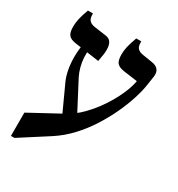

<svg xmlns="http://www.w3.org/2000/svg" viewBox="-175 -759 885 957"><g transform="rotate(30 268.0 -280.5)"><path d="M31 86V-48L206 -143Q254 -168 293 -208Q332 -248 361.5 -292.5Q391 -337 410 -379Q429 -421 436 -454L438 -464L358 -475Q330 -479 317.5 -492.5Q305 -506 305 -542Q305 -563 310 -585.5Q315 -608 329 -647H358V-640Q358 -617 368.5 -606.5Q379 -596 399 -593L455 -584Q479 -581 491.5 -566.5Q504 -552 500 -525L492 -473Q487 -438 472 -390.5Q457 -343 433 -291.5Q409 -240 376.5 -189Q344 -138 302.5 -93.5Q261 -49 210 -16L51 86ZM208 -116 132 -282Q120 -308 113.5 -343.5Q107 -379 107.5 -418Q108 -457 115 -490L154 -488Q150 -463 151.5 -435.5Q153 -408 160 -382.5Q167 -357 177 -337L276 -148ZM221 -455 80 -475Q51 -479 39 -493Q27 -507 27 -540Q27 -563 32.5 -587.5Q38 -612 51 -647H80V-640Q80 -618 90.5 -607Q101 -596 122 -593L186 -584Q209 -582 219.5 -567Q230 -552 230 -524Q230 -511 228 -496.5Q226 -482 221 -455Z"/></g></svg>

Font: Noto Serif Hebrew Medium
Style: Regular
Weight: 500
Version: Version 2.003